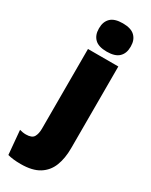

<svg xmlns="http://www.w3.org/2000/svg" viewBox="-265 -741 765 970"><g transform="rotate(30 118.0 -256.0)"><path d="M52.5 -81V-492.5H229.5V-81ZM141 -528Q92.5 -528 70.5 -549.8Q48.5 -571.5 48.5 -608.5V-612.5Q48.5 -649.5 70.5 -671.2Q92.5 -693 141 -693Q189 -693 211.2 -671.2Q233.5 -649.5 233.5 -612.5V-608.5Q233.5 -571 211.2 -549.5Q189 -528 141 -528ZM48 181Q25.5 181 6 178.8Q-13.5 176.5 -28 172.5L-40.5 33Q-31.5 35.5 -22.2 37Q-13 38.5 -3.5 38.5Q31 38.5 41.8 20.5Q52.5 2.5 52.5 -28V-103H229.5V-15.5Q229.5 43.5 212.2 87.5Q195 131.5 155.5 156.2Q116 181 48 181Z"/></g></svg>

Font: Anek Bangla ExtraBold
Style: Regular
Weight: 800
Designer: Sulekha Rajkumar (Bangla), Yesha Goshar (Latin)
Foundry: Ek Type
Version: Version 1.003